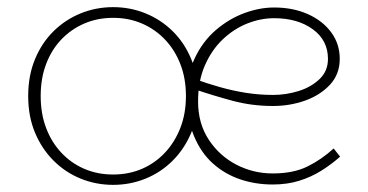

<svg xmlns="http://www.w3.org/2000/svg" viewBox="-20 -504 1030 538"><path d="M297 14Q249 14 206 -3.5Q163 -21 130 -54Q97 -87 78 -132.5Q59 -178 59 -235Q59 -292 78 -338Q97 -384 130 -416.5Q163 -449 206 -466.5Q249 -484 297 -484Q345 -484 388 -466.5Q431 -449 464 -416.5Q497 -384 516 -338Q535 -292 535 -235Q535 -178 516 -132.5Q497 -87 464 -54Q431 -21 388 -3.5Q345 14 297 14ZM297 -15Q341 -15 378 -31Q415 -47 442.5 -76.5Q470 -106 485.5 -146Q501 -186 501 -235Q501 -284 485.5 -324Q470 -364 442.5 -393Q415 -422 378 -438Q341 -454 297 -454Q253 -454 216 -438Q179 -422 151.5 -393Q124 -364 109 -324Q94 -284 94 -235Q94 -186 109 -146Q124 -106 151.5 -76.5Q179 -47 216 -31Q253 -15 297 -15ZM744 13Q696 13 653 -1.5Q610 -16 576.5 -46Q543 -76 523.5 -123Q504 -170 504 -234Q504 -295 526 -341.5Q548 -388 584.5 -419.5Q621 -451 664 -467Q707 -483 748 -483Q801 -483 842.5 -464.5Q884 -446 908 -413.5Q932 -381 932 -339Q932 -296 904.5 -266.5Q877 -237 834.5 -222Q792 -207 745 -207Q686 -207 632 -221.5Q578 -236 528 -253L527 -282Q561 -270 596 -260Q631 -250 668.5 -244Q706 -238 745 -238Q782 -238 817 -249Q852 -260 875.5 -282.5Q899 -305 899 -339Q899 -391 856.5 -422Q814 -453 748 -453Q710 -453 672.5 -438Q635 -423 604 -393.5Q573 -364 554 -320.5Q535 -277 535 -220Q535 -158 565 -112.5Q595 -67 642.5 -42.5Q690 -18 744 -18Q802 -18 841.5 -37.5Q881 -57 915 -88L933 -65Q908 -43 880 -25.5Q852 -8 818.5 2.5Q785 13 744 13Z"/></svg>

Font: BioRhyme ExtraLight
Style: Regular
Weight: 250
Designer: Aoife Mooney
Foundry: Aoife Mooney Type
Version: Version 1.600;gftools[0.9.33]